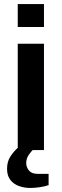

<svg xmlns="http://www.w3.org/2000/svg" viewBox="-20 -744 306 952"><path d="M68 -610V-724H198V-610ZM68 0V-527H198V0ZM129 188Q102 188 75.5 179Q49 170 32 149Q15 128 15 93Q15 57 31.5 32Q48 7 69 -12H151V-8Q137 3 123.5 22.5Q110 42 110 64Q110 85 123.5 101.5Q137 118 167 118H221V174Q201 181 175 184.5Q149 188 129 188Z"/></svg>

Font: Archivo SemiExpanded SemiBold
Style: Regular
Weight: 600
Width: 6
Designer: Hector Gatti
Foundry: Omnibus-Type
Version: Version 2.001